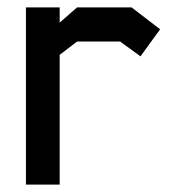

<svg xmlns="http://www.w3.org/2000/svg" viewBox="-20 -498 492 518"><path d="M359 -346 304 -386H188L141 -350V0H50V-478H141V-437L188 -478H335L412 -419Z"/></svg>

Font: Turret Road
Style: Bold
Weight: 700
Designer: Noponies
Foundry: Noponies
Version: Version 1.001; ttfautohint (v1.8)